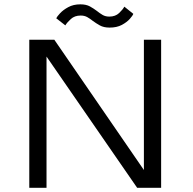

<svg xmlns="http://www.w3.org/2000/svg" viewBox="-20 -888 915 908"><path d="M118.5 0V-700H237L660.5 -84V-700H742V0H628.5L200 -620.5V0ZM498.5 -757.5Q470.5 -757.5 452.2 -767.8Q434 -778 418.5 -789.5Q406 -799.5 392.8 -807Q379.5 -814.5 361.5 -814.5Q333 -814.5 315 -798Q297 -781.5 289 -768L246 -801.5Q249.5 -809.5 264 -825.2Q278.5 -841 302.8 -854.2Q327 -867.5 360 -867.5Q387.5 -867.5 405.5 -857.5Q423.5 -847.5 438.5 -836Q451.5 -825.5 465 -817.5Q478.5 -809.5 497 -809.5Q525.5 -809.5 543.2 -826.2Q561 -843 568 -856.5L610.5 -822.5Q607.5 -814 593.8 -798.5Q580 -783 556.2 -770.2Q532.5 -757.5 498.5 -757.5Z"/></svg>

Font: Trispace SemiExpanded Light
Style: Regular
Weight: 300
Width: 6
Designer: Tyler Finck
Foundry: Etcetera Type Company
Version: Version 1.210; ttfautohint (v1.8.3)